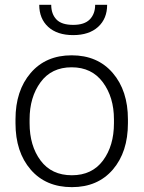

<svg xmlns="http://www.w3.org/2000/svg" viewBox="-20 -768 597 798"><path d="M44.4 -272Q44.4 -391.1 107.4 -464.6Q170.4 -538.1 277.8 -538.1Q385.7 -538.1 448.7 -464.6Q511.7 -391.1 511.7 -272V-255.9Q511.7 -136.2 449 -63.2Q386.2 9.8 278.8 9.8Q170.4 9.8 107.4 -63.2Q44.4 -136.2 44.4 -255.9ZM103 -255.9Q103 -162.1 148.7 -100.8Q194.3 -39.6 278.8 -39.6Q362.3 -39.6 408 -100.8Q453.6 -162.1 453.6 -255.9V-272Q453.6 -363.8 407.5 -426Q361.3 -488.3 277.8 -488.3Q193.8 -488.3 148.4 -426Q103 -363.8 103 -272ZM425.3 -748Q425.3 -690.4 387.7 -656.2Q350.1 -622.1 284.2 -622.1Q217.8 -622.1 180.4 -656.2Q143.1 -690.4 143.1 -748H192.9Q192.9 -710 214.4 -687.3Q235.8 -664.6 284.2 -664.6Q331.1 -664.6 353.3 -687.5Q375.5 -710.4 375.5 -748Z"/></svg>

Font: Roboto Web
Style: Light
Weight: 300
Designer: Google
Version: Version 1.200310; 2013